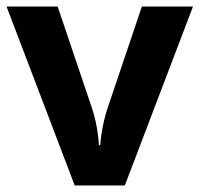

<svg xmlns="http://www.w3.org/2000/svg" viewBox="-20 -566 609 586"><path d="M208 0 0 -546H156L261 -235Q267 -217 271.5 -197Q276 -177 278.5 -158Q281 -139 282 -123H286Q287 -140 290 -159Q293 -178 297.5 -197.5Q302 -217 308 -235L413 -546H569L361 0Z"/></svg>

Font: Noto Sans Gunjala Gondi
Style: Regular
Weight: 400
Designer: Ek Type
Foundry: Ek Type
Version: Version 1.004